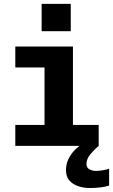

<svg xmlns="http://www.w3.org/2000/svg" viewBox="-20 -734 569 966"><path d="M57 0V-105.5H204V-394.5H57V-500H347V-105.5H476.5V0ZM529 114.5V199.5Q513.5 205.5 485.8 208.8Q458 212 432 212Q401 212 373.5 202.8Q346 193.5 329 174Q312 154.5 312 122Q312 93 323.2 69Q334.5 45 350.2 27.2Q366 9.5 380 0H477Q455.5 17 435.2 41.5Q415 66 415 90Q415 110.5 430.5 118.2Q446 126 462 126Q476 126 498 122.5Q520 119 529 114.5ZM189.5 -714.5H336V-577H189.5Z"/></svg>

Font: Trispace SemiBold
Style: Regular
Weight: 600
Designer: Tyler Finck
Foundry: Etcetera Type Company
Version: Version 1.210; ttfautohint (v1.8.3)